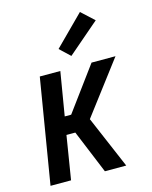

<svg xmlns="http://www.w3.org/2000/svg" viewBox="-115 -845 731 921"><g transform="rotate(-15 250.0 -384.5)"><path d="M20 0 106 -520H208L172 -304H204L363 -520H482L285 -260L396 0H290L201 -216H157L122 0ZM278 -576 227 -624 372 -769 435 -711Z"/></g></svg>

Font: Iosevka Curly Semibold
Style: Italic
Weight: 600
Italic angle: -9°
Monospace: yes
Designer: Belleve Invis
Foundry: Belleve Invis
Version: Version 22.1.2; ttfautohint (v1.8.4)